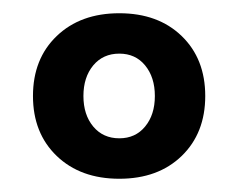

<svg xmlns="http://www.w3.org/2000/svg" viewBox="-20 -665 360 290"><path d="M120.8 -566.2Q106 -548.3 106 -520Q106 -491.7 120.8 -473.9Q135.7 -456.1 160.2 -456.1Q184.6 -456.1 199.2 -473.9Q213.9 -491.7 213.9 -520Q213.9 -548.3 199.2 -566.2Q184.6 -584 160.2 -584Q135.7 -584 120.8 -566.2ZM65.7 -429.4Q29.8 -463.9 29.8 -520Q29.8 -576.2 65.7 -610.6Q101.6 -645 160.2 -645Q218.8 -645 254.4 -610.6Q290 -576.2 290 -520Q290 -463.9 254.4 -429.4Q218.8 -395 160.2 -395Q101.6 -395 65.7 -429.4Z"/></svg>

Font: Nikodecs
Style: Medium
Weight: 500
Version: Version 0.29